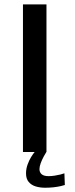

<svg xmlns="http://www.w3.org/2000/svg" viewBox="-20 -695 342 878"><path d="M85 0H192.5V-675H85ZM186.5 163.5Q206 163.5 224.5 161.5Q243 159.5 257 156.2Q271 153 276.5 151L274.5 97.5Q268.5 100 256.5 103Q244.5 106 230 108.2Q215.5 110.5 202.5 110.5Q180.5 110.5 170.5 101.8Q160.5 93 160.5 78.5Q160.5 66.5 166.2 51Q172 35.5 179.8 21Q187.5 6.5 192 0H138.5Q132 7.5 122.5 22.8Q113 38 106 57.8Q99 77.5 99 98Q99 122.5 111.2 137Q123.5 151.5 143.2 157.5Q163 163.5 186.5 163.5Z"/></svg>

Font: Anybody SemiExpanded
Style: Regular
Weight: 400
Width: 6
Designer: Tyler Finck
Foundry: Etcetera Type Company
Version: Version 1.113;gftools[0.9.25]